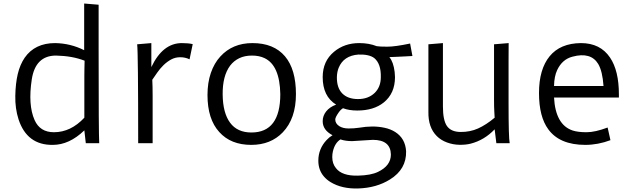

<svg xmlns="http://www.w3.org/2000/svg" viewBox="-20 -818 3624 1097"><path d="M461.9 -73.2Q376 9.8 281.7 9.8Q134.3 11.7 85.9 -136.2Q65.9 -198.7 67.4 -270.3Q68.8 -341.8 81.5 -395.3Q94.2 -448.7 121.1 -488.3Q179.2 -571.8 294.9 -571.8Q383.3 -570.3 460.9 -531.2V-797.9L543.5 -791V-533.2Q543.5 -52.7 546.9 0H470.2ZM463.4 -471.2Q393.6 -498.5 300.3 -500.5Q182.6 -500.5 161.6 -364.7Q139.2 -218.3 177.7 -131.8Q208.5 -62.5 288.1 -62.5Q384.3 -62.5 461.9 -145.5V-385.7Q461.9 -406.2 462.4 -427Q462.9 -447.8 463.4 -471.2Z M850.1 -362.3Q852.1 -325.2 852.1 -268.6V0H769.5Q769.5 -518.1 763.7 -564.9L844.7 -571.8V-434.6Q909.7 -571.8 1019 -571.8Q1056.6 -571.8 1081.1 -565.9L1063 -479Q1039.6 -490.7 1010.5 -491Q981.4 -491.2 957.5 -478Q933.6 -464.8 913.8 -445.3Q894 -425.8 878.4 -403.3Z M1165.5 -275.4Q1165.5 -345.7 1184.8 -401.6Q1204.1 -457.5 1238.8 -495.1Q1308.6 -571.8 1422.4 -571.8Q1544.4 -571.8 1608.4 -496.1Q1670.9 -421.9 1670.9 -280.3Q1670.9 -140.6 1595.7 -62Q1526.9 9.8 1415.5 9.8Q1298.8 9.8 1232.9 -63.5Q1165.5 -137.2 1165.5 -275.4ZM1416.5 -61Q1581.5 -61 1581.5 -280.3Q1578.6 -444.3 1491.7 -485.8Q1460.9 -500.5 1419.7 -500.5Q1378.4 -500.5 1347.2 -485.6Q1315.9 -470.7 1294.4 -442.4Q1251 -383.3 1252.2 -277.8Q1253.4 -172.4 1294.7 -116.7Q1335.9 -61 1416.5 -61Z M2021 -186.5Q1974.1 -186.5 1939.9 -199.7Q1926.3 -191.9 1914.6 -174.8Q1895.5 -147.5 1895.5 -135.3Q1895.5 -112.3 1918.5 -97.2Q1939.5 -84 1971.4 -84Q2003.4 -84 2028.8 -87.9Q2072.3 -95.2 2107.9 -95.2Q2143.6 -95.2 2177.5 -87.9Q2211.4 -80.6 2237.8 -64Q2295.9 -27.3 2300.3 46.4Q2302.7 148.9 2208 207.5Q2131.3 255.4 2026.9 258.8Q1932.6 261.7 1868.2 222.2Q1846.7 209 1830.6 190.4Q1798.8 153.3 1798.8 100.1Q1798.8 32.7 1845.7 -17.6Q1860.8 -34.2 1879.9 -45.4Q1823.7 -74.7 1823.7 -125.5Q1823.7 -156.2 1843.5 -181.4Q1863.3 -206.5 1900.4 -220.2Q1823.7 -267.6 1823.7 -377.4Q1823.7 -468.3 1888.2 -522Q1947.8 -571.8 2032.2 -571.8Q2088.4 -571.8 2132.3 -554.2Q2148.4 -551.3 2193.1 -551.3Q2237.8 -551.3 2323.2 -569.3L2336.4 -498Q2316.4 -497.1 2296.1 -495.8Q2275.9 -494.6 2252.4 -493.7L2204.6 -491.7Q2228 -463.9 2234.9 -406.7Q2236.8 -390.6 2236.8 -377.4Q2236.8 -284.2 2172.4 -232.4Q2115.2 -186.5 2021 -186.5ZM2155.8 -377.4Q2157.7 -453.6 2118.2 -486.3Q2088.9 -508.3 2027.8 -506.3Q1943.4 -500 1915 -430.7Q1905.8 -407.7 1904.8 -378.4Q1903.8 -316.4 1935.5 -284.2Q1967.3 -252 2025.4 -252Q2083.5 -252 2119.6 -286.1Q2155.8 -320.3 2155.8 -377.4ZM1991.7 -11.7Q1953.6 -11.7 1925.3 -21.5Q1893.1 -1.5 1881.8 47.9Q1878.4 63 1878.4 79.1Q1878.4 117.2 1899.4 142.6Q1934.1 188 2025.9 185.5Q2099.6 183.6 2139.6 164.1Q2213.4 128.9 2213.4 64.5Q2211.4 -19 2109.9 -19Z M2885.7 -472.2V-228Q2885.7 -30.3 2892.1 0H2815.9L2806.2 -79.1Q2747.1 -17.1 2668.9 2.9Q2641.6 9.8 2605.2 9.3Q2568.8 8.8 2534.2 -3.9Q2499.5 -16.6 2475.6 -40.5Q2425.8 -90.3 2427.7 -179.7V-564.9L2510.7 -571.8V-209Q2510.7 -131.8 2533.2 -98.6Q2556.6 -64.5 2611.3 -64Q2666 -63.5 2711.9 -84.2Q2757.8 -105 2806.2 -145.5L2804.2 -181.2Q2802.7 -204.6 2802.7 -247.6V-564.9L2886.2 -571.8Q2885.7 -518.6 2885.7 -472.2Z M3467.8 -17.1Q3396 9.8 3324.2 9.8Q3177.7 9.8 3112.8 -79.1Q3059.6 -150.9 3059.6 -286.6Q3059.6 -422.4 3120.4 -496.6Q3181.2 -570.8 3299.3 -571.8Q3409.7 -571.8 3465.3 -489.3Q3516.1 -414.6 3516.1 -278.3V-260.7H3145.5Q3153.8 -105 3252 -72.3Q3282.2 -62.5 3331.3 -62.5Q3380.4 -62.5 3451.7 -89.4ZM3428.2 -326.7Q3422.4 -411.1 3397.9 -452.6Q3355.5 -522.5 3250.5 -494.1Q3192.4 -479 3163.6 -418Q3146.5 -381.8 3145.5 -326.7Z"/></svg>

Font: Duru Sans
Style: Regular
Weight: 400
Designer: Onur Yazõcõgil
Foundry: Onur Yazõcõgil
Version: Version 1.001